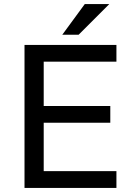

<svg xmlns="http://www.w3.org/2000/svg" viewBox="-20 -920 650 940"><path d="M100 0V-700H550V-618H194V-401H520V-319H194V-82H550V0ZM285 -750 395 -900H515L365 -750Z"/></svg>

Font: Golos Text VF
Style: Regular
Weight: 400
Designer: A.Korolkova, Vitaly Kuzmin
Foundry: ParaType Ltd
Version: Version 2.003